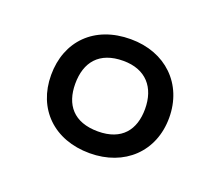

<svg xmlns="http://www.w3.org/2000/svg" viewBox="-65 -814 558 486"><g transform="rotate(20 214.0 -570.5)"><path d="M214 -417C308 -417 373 -479 373 -570C373 -661 308 -724 214 -724C116 -724 55 -661 55 -570C55 -479 118 -417 214 -417ZM215 -476C149 -476 120 -514 120 -570C120 -628 150 -666 215 -666C276 -666 308 -628 308 -570C308 -514 279 -476 215 -476Z"/></g></svg>

Font: Noto Sans Bhaiksuki
Style: Regular
Weight: 400
Designer: Monotype Design Team
Foundry: Monotype Imaging Inc.
Version: Version 2.002